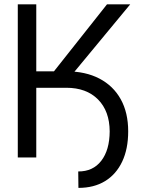

<svg xmlns="http://www.w3.org/2000/svg" viewBox="-20 -748 672 912"><path d="M189.5 -331.1V-409.2H294.9Q386.2 -409.2 452.1 -374.8Q518.1 -340.3 553.5 -276.6Q588.9 -212.9 588.9 -124Q588.9 -40.5 560.3 19.8Q531.7 80.1 479 112.3Q426.3 144.5 352.5 144.5L351.6 66.4Q421.4 66.9 460.9 15.9Q500.5 -35.2 501 -124Q500.5 -220.2 445.6 -275.6Q390.6 -331.1 294.9 -331.1ZM64.5 0V-727.5H152.3V-409.2H236.3L488.3 -727.5H598.6L270.5 -331.1H152.3V0Z"/></svg>

Font: Inter Tight
Style: Regular
Weight: 400
Designer: Rasmus Andersson
Foundry: rsms
Version: Version 3.002